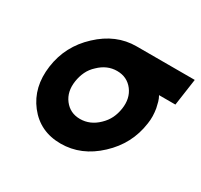

<svg xmlns="http://www.w3.org/2000/svg" viewBox="-116 -662 862 823"><g transform="rotate(30 315.0 -250.0)"><path d="M342 -512Q241 -512 159 -435Q77 -359 62 -250Q47 -141 106 -65Q166 12 268 12Q370 12 452 -65Q534 -141 549 -250Q552 -269 551.5 -287.5Q551 -306 548 -324Q545 -339 541 -353Q537 -367 530 -379H611L630 -512ZM323 -379Q373 -379 402 -341Q430 -304 422 -250Q418 -223 407 -200.5Q396 -178 376 -159Q337 -121 287 -121Q238 -121 209 -159Q181 -196 189 -250Q193 -277 204 -300Q215 -323 235 -341Q274 -379 323 -379Z"/></g></svg>

Font: Unageo
Style: Bold-Italic
Weight: 700
Designer: Richard Sepsi
Foundry: Richard Sepsi
Version: Version 2.000